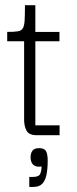

<svg xmlns="http://www.w3.org/2000/svg" viewBox="-20 -531 302 754"><path d="M124.7 0Q93.8 0 84.2 -18Q74.7 -36 74.7 -60.8V-377H118.8V-38.7H214V0ZM8.3 -369V-405.7Q34.7 -405.7 49.1 -407.9Q63.5 -410.2 69.4 -419.4Q75.3 -428.7 76.7 -450.5Q78 -472.3 78 -510.7H118.8V-405.7H213.5V-369ZM95 203V163.8H109.3Q133 163.8 138.1 151.3Q143.2 138.8 143.2 122.8Q121.8 126.2 110.9 116.4Q100 106.7 100 86Q100 71.8 107 61.3Q114 50.8 134 50.8Q153.2 50.8 160.2 61.8Q167.3 72.8 167.3 99.5Q167.3 132.2 162.5 155.4Q157.7 178.7 145.7 190.8Q133.7 203 111.8 203Z"/></svg>

Font: Darker Grotesque Light
Style: Regular
Weight: 300
Designer: Gabriel Lam
Foundry: TypeRant
Version: Version 1.000;gftools[0.9.28]